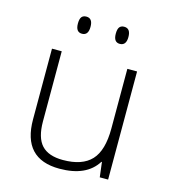

<svg xmlns="http://www.w3.org/2000/svg" viewBox="-103 -753 754 846"><g transform="rotate(15 274.0 -330.0)"><path d="M121.6 -493.2V-173.8Q121.6 -99.1 152.8 -65.4Q184.1 -31.7 250 -31.7Q337.9 -31.7 379.4 -76.2Q420.9 -120.6 420.9 -220.7V-493.2H465.3V0H427.2L418.9 -67.9H416.5Q368.2 9.3 245.1 9.3Q77.1 9.3 77.1 -170.9V-493.2ZM158.7 -629.9Q158.7 -650.9 165.8 -659.9Q172.9 -668.9 187.5 -668.9Q216.3 -668.9 216.3 -629.9Q216.3 -590.8 187.5 -590.8Q158.7 -590.8 158.7 -629.9ZM331.5 -629.9Q331.5 -650.9 338.6 -659.9Q345.7 -668.9 359.9 -668.9Q389.2 -668.9 389.2 -629.9Q389.2 -590.8 359.9 -590.8Q331.5 -590.8 331.5 -629.9Z"/></g></svg>

Font: Bpm'online Open Sans Light
Style: Regular
Weight: 300
Foundry: Ascender Corporation
Version: Version 1.10